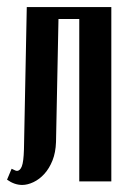

<svg xmlns="http://www.w3.org/2000/svg" viewBox="-20 -515 363 545"><path d="M13 -36Q18 -34 21.5 -32Q25 -30 28 -30Q37 -30 42 -43Q47 -56 48 -91L56 -495H296V0H205V-461H146L139 -112Q138 -82 129 -59.5Q120 -37 106 -21.5Q92 -6 75 2Q58 10 43 10Q21 10 0 -5Z"/></svg>

Font: Moniqa ExtBd Cond Paragraph
Style: Regular
Weight: 800
Width: 3
Designer: Rajesh Rajput
Foundry: Rajesh Rajput
Version: Version 1.000